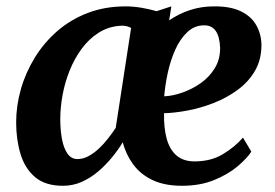

<svg xmlns="http://www.w3.org/2000/svg" viewBox="-20 -588 886 618"><path d="M531.5 -567.5 524.5 -522.5Q556 -544 592.2 -555.8Q628.5 -567.5 668 -567.5Q721 -568 754.5 -552Q788 -536 804.2 -508Q820.5 -480 821.5 -445.5Q822 -397.5 801.5 -361.5Q781 -325.5 746 -299.5Q711 -273.5 669 -257Q627 -240.5 585 -232.5Q543 -224.5 508 -223.5Q507 -175 517 -140Q527 -105 549 -86.8Q571 -68.5 606 -68.5Q659 -68.5 697.5 -91.8Q736 -115 762 -145L789 -100Q776 -79.5 745.8 -53.5Q715.5 -27.5 670 -8.8Q624.5 10 566 10Q509.5 10 470.8 -8.5Q432 -27 408.8 -58.8Q385.5 -90.5 375 -130Q361 -106.5 341 -82Q321 -57.5 296.5 -36.5Q272 -15.5 243.5 -2.8Q215 10 183 10Q125.5 10 92.8 -18Q60 -46 46 -92.5Q32 -139 32 -194Q32 -247.5 47.2 -301Q62.5 -354.5 92 -402.5Q121.5 -450.5 164.2 -487.8Q207 -525 262.2 -546.2Q317.5 -567.5 385 -567.5Q409 -567.5 435.5 -563Q462 -558.5 484 -552ZM352.5 -176.5 402 -498Q394.5 -502.5 385.2 -504.2Q376 -506 366 -505Q327.5 -502 296.8 -482.2Q266 -462.5 243 -431.2Q220 -400 204.5 -361.8Q189 -323.5 181.5 -282.8Q174 -242 174 -204Q174 -169.5 179.5 -140.2Q185 -111 197.2 -93.5Q209.5 -76 229 -76Q247.5 -76 265 -85.5Q282.5 -95 298.5 -110Q314.5 -125 328.2 -142.8Q342 -160.5 352.5 -176.5ZM637.5 -506.5Q606 -506.5 582.8 -484.5Q559.5 -462.5 544 -427.8Q528.5 -393 520 -353.5Q511.5 -314 508.5 -278Q535.5 -279 567 -290Q598.5 -301 626.2 -320.5Q654 -340 671.5 -368.8Q689 -397.5 688.5 -434.5Q687 -470 674.5 -488.2Q662 -506.5 637.5 -506.5Z"/></svg>

Font: Merriweather
Style: Bold Italic
Weight: 700
Italic angle: -7.8°
Version: Version 2.101